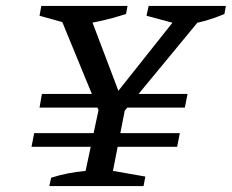

<svg xmlns="http://www.w3.org/2000/svg" viewBox="-20 -626 780 646"><path d="M113 -264 121 -310H611L602 -264ZM86 -132 95 -178H585L576 -132ZM326 -220 178 -580 183 -606H270L388 -295H358L605 -606H675L670 -581L372 -220ZM146 0 152 -28Q180 -37 208 -42.5Q236 -48 268 -51L319 -291H407L360 -51L469 -32L463 0ZM228 -541 113 -573 119 -606H409L404 -579Q358 -564 314 -554.5Q270 -545 228 -541ZM592 -541 473 -573 480 -606H740L735 -579Q700 -564 664.5 -554.5Q629 -545 592 -541Z"/></svg>

Font: Piazzolla Thin Medium
Style: Italic
Weight: 500
Italic angle: -11.3°
Version: Version 2.005